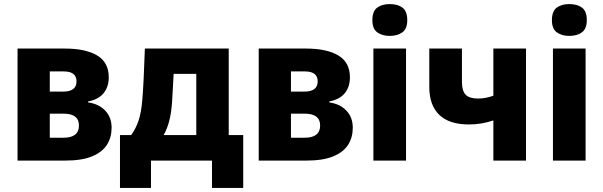

<svg xmlns="http://www.w3.org/2000/svg" viewBox="-20 -787 2957 941"><path d="M66 0V-549H298Q400 -549 456.5 -515Q513 -481 513 -408Q513 -361 487.5 -330Q462 -299 412 -290V-285Q464 -278 495.5 -245Q527 -212 527 -161Q527 -114 504.5 -78Q482 -42 432 -21Q382 0 300 0ZM224 -338H289Q355 -338 355 -388Q355 -437 292 -437H224ZM224 -112H291Q367 -112 367 -172Q367 -230 291 -230H224Z M568 134V-125H623Q647 -159 659.5 -197Q672 -235 677 -293Q681 -339 684 -399.5Q687 -460 690 -549H1101V-125H1172V134H1019V0H720V134ZM782 -125H942V-425H831Q829 -386 827 -351.5Q825 -317 823 -283Q819 -230 809 -192.5Q799 -155 782 -125Z M1248 0V-549H1480Q1582 -549 1638.5 -515Q1695 -481 1695 -408Q1695 -361 1669.5 -330Q1644 -299 1594 -290V-285Q1646 -278 1677.5 -245Q1709 -212 1709 -161Q1709 -114 1686.5 -78Q1664 -42 1614 -21Q1564 0 1482 0ZM1406 -338H1471Q1537 -338 1537 -388Q1537 -437 1474 -437H1406ZM1406 -112H1473Q1549 -112 1549 -172Q1549 -230 1473 -230H1406Z M1890 -611Q1853 -611 1829 -628.5Q1805 -646 1805 -688Q1805 -732 1828.5 -749.5Q1852 -767 1890 -767Q1929 -767 1952.5 -749.5Q1976 -732 1976 -688Q1976 -646 1952 -628.5Q1928 -611 1890 -611ZM1810 0V-549H1970V0Z M2398 0V-197Q2370 -187 2339.5 -182Q2309 -177 2278 -177Q2182 -177 2133 -224Q2084 -271 2084 -361V-549H2244V-387Q2244 -341 2262.5 -322.5Q2281 -304 2323 -304Q2342 -304 2360.5 -307.5Q2379 -311 2398 -318V-549H2558V0Z M2770 -611Q2733 -611 2709 -628.5Q2685 -646 2685 -688Q2685 -732 2708.5 -749.5Q2732 -767 2770 -767Q2809 -767 2832.5 -749.5Q2856 -732 2856 -688Q2856 -646 2832 -628.5Q2808 -611 2770 -611ZM2690 0V-549H2850V0Z"/></svg>

Font: Noto Sans SemiCondensed ExtraBold
Style: Regular
Weight: 800
Width: 4
Designer: Monotype Design Team
Foundry: Monotype Imaging Inc.
Version: Version 2.013; ttfautohint (v1.8.4.7-5d5b)